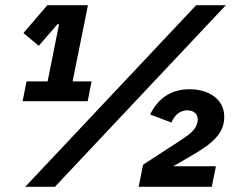

<svg xmlns="http://www.w3.org/2000/svg" viewBox="-20 -718 922 738"><path d="M317 -329 332 -405H259L318 -698H162L70 -591L129 -542L201 -625H207L163 -405H82L67 -329ZM191 0 848 -698H734L77 0ZM810 -79H646L715 -119C798 -167 842 -205 842 -269C842 -335 785 -375 708 -375C629 -375 583 -331 557 -278L639 -247C648 -269 667 -294 700 -294C722 -294 740 -282 740 -259C740 -256 740 -254 739 -249C734 -224 720 -208 670 -176L530 -85L513 0H794Z"/></svg>

Font: Braiins Sans
Style: Bold Italic
Weight: 700
Italic angle: -11.31°
Designer: Mike Abbink, Paul van der Laan, Pieter van Rosmalen, Jiri Chlebus, Lubos Buracinsky
Foundry: Bold Monday, Sudetype
Version: Version 1.000;hotconv 1.0.109;makeotfexe 2.5.65596